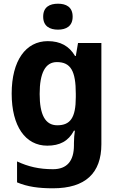

<svg xmlns="http://www.w3.org/2000/svg" viewBox="-20 -776 637 1036"><path d="M293 -756C249 -756 213 -739 213 -686C213 -634 249 -616 293 -616C336 -616 372 -634 372 -686C372 -739 336 -756 293 -756ZM238 -554C119 -554 43 -449 43 -271C43 -95 117 10 235 10C302 10 349 -14 379 -71H384C381 -53 379 -25 379 -4V8C379 93 341 137 266 137C191 137 132 123 72 95V208C129 232 189 240 266 240C441 240 527 158 527 2V-544H401L389 -474H385C353 -528 305 -554 238 -554ZM287 -441C362 -441 389 -392 389 -270V-252C389 -140 359 -100 289 -100C224 -100 194 -157 194 -269C194 -383 225 -441 287 -441Z"/></svg>

Font: Noto Sans Display
Style: Bold
Weight: 700
Designer: Monotype Design Team
Foundry: Monotype Imaging Inc.
Version: Version 1.900